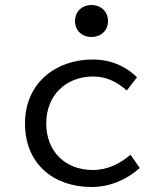

<svg xmlns="http://www.w3.org/2000/svg" viewBox="-20 -736 640 768"><path d="M346 12C418 12 485 -16 539 -64L502 -117C462 -83 412 -56 352 -56C240 -56 165 -131 165 -242C165 -354 242 -430 354 -430C405 -430 447 -409 487 -374L528 -427C488 -466 430 -498 351 -498C204 -498 80 -405 80 -242C80 -81 194 12 346 12ZM346 -588C383 -588 412 -613 412 -652C412 -690 383 -716 346 -716C309 -716 280 -690 280 -652C280 -613 309 -588 346 -588Z"/></svg>

Font: Hasklig
Style: Regular
Weight: 400
Monospace: yes
Designer: Paul D. Hunt, Teo Tuominen
Foundry: Adobe Systems Incorporated
Version: Version 2.030;PS 1.0;hotconv 16.6.51;makeotf.lib2.5.65220